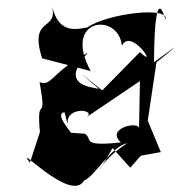

<svg xmlns="http://www.w3.org/2000/svg" viewBox="-20 -552 586 616"><path d="M496 -64 454 -165 482 -352C528 -389 587 -436 474 -352C475 -506 487 -570 511 -489C525 -533 325 -509 260 -464C228 -459 169 -440 147 -532C167 -449 72 -502 115 -365L271 -324C178 -495 361 -514 371 -405C400 -466 491 -325 429 -385L308 -262L240 -316L303 -262C323 -275 148 -256 262 -383C140 -317 149 -275 107 -288C135 -132 88 -283 113 -85C121 -184 122 -168 76 -30C21 -103 207 103 250 27C282 16 338 -84 388 -92C296 -37 265 60 341 -77L398 -14C484 -112 482 -106 395 -46ZM197 -153C189 -215 300 -200 253 -173L429 -292L426 -138C432 -166 316 -142 368 -95C236 -81 280 -106 252 -123L195 -127C254 -86 142 -185 187 -192Z"/></svg>

Font: Asimov Silicon
Style: Regular
Weight: 400
Designer: Google
Version: Version 2.000980; 2014